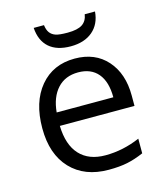

<svg xmlns="http://www.w3.org/2000/svg" viewBox="-112 -821 784 916"><g transform="rotate(-15 280.5 -363.5)"><path d="M289.6 -606Q221.2 -606 183.1 -639.4Q145 -672.9 140.6 -736.8H191.4Q194.3 -712.9 204.3 -699.2Q214.4 -685.5 232.2 -679.2Q250 -672.9 291.5 -672.9Q340.8 -672.9 364.3 -688.5Q387.7 -704.1 392.6 -736.8H443.4Q438.5 -675.3 397.7 -640.6Q356.9 -606 289.6 -606ZM312 9.8Q193.4 9.8 124.8 -62.5Q56.2 -134.8 56.2 -263.2Q56.2 -392.6 119.9 -468.8Q183.6 -544.9 291 -544.9Q391.6 -544.9 450.2 -478.8Q508.8 -412.6 508.8 -304.2V-252.9H140.1Q142.6 -158.7 187.7 -109.9Q232.9 -61 314.9 -61Q401.4 -61 485.8 -97.2V-24.9Q442.9 -6.3 404.5 1.7Q366.2 9.8 312 9.8ZM290 -477.1Q225.6 -477.1 187.3 -435.1Q148.9 -393.1 142.1 -318.8H421.9Q421.9 -395.5 387.7 -436.3Q353.5 -477.1 290 -477.1Z"/></g></svg>

Font: Zoram GWebM
Style: Regular
Weight: 400
Foundry: Ascender Corporation
Version: Version 1.000